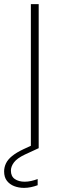

<svg xmlns="http://www.w3.org/2000/svg" viewBox="-58 -720 301 933"><path d="M119 -24 130 0 63 31Q25 49 10 69Q-5 89 -5 109Q-5 137 14 150Q33 163 62 163Q77 163 93 159.5Q109 156 125 150V180Q109 186 92 189.5Q75 193 59 193Q33 193 11 184.5Q-11 176 -24.5 158.5Q-38 141 -38 113Q-38 93 -29 74Q-20 55 1 38Q22 21 56 5ZM92 -700H130V0H92Z"/></svg>

Font: Albert Sans ExtraLight
Style: Regular
Weight: 250
Designer: Andreas Rasmussen
Foundry: a.Foundry
Version: Version 1.025